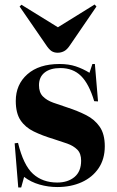

<svg xmlns="http://www.w3.org/2000/svg" viewBox="-20 -816 517 852"><path d="M61 16 45 -180 60 -182Q84 -83 126.5 -44.5Q169 -6 234 -6Q281 -6 310.5 -30.5Q340 -55 340 -103Q340 -135 323 -152Q306 -169 278 -179Q250 -189 218 -199Q168 -214 130 -232.5Q92 -251 71 -282.5Q50 -314 50 -368Q50 -441 101.5 -486.5Q153 -532 244 -532Q285 -532 316.5 -521.5Q348 -511 377 -493L390 -532H401L415 -366L398 -367Q375 -444 339.5 -479Q304 -514 248 -514Q203 -514 178 -494Q153 -474 153 -438Q153 -406 170 -388.5Q187 -371 216 -360.5Q245 -350 279 -339Q325 -324 362.5 -305Q400 -286 422.5 -253.5Q445 -221 445 -167Q445 -110 417.5 -69.5Q390 -29 342.5 -7.5Q295 14 234 14Q194 14 155.5 3Q117 -8 87 -31L74 16ZM236 -582Q220 -582 208.5 -589.5Q197 -597 182 -620L67 -787L75 -795L237 -695L400 -796L408 -787L291 -616Q278 -596 264.5 -589Q251 -582 236 -582Z"/></svg>

Font: Literata 72pt
Style: Bold
Weight: 700
Designer: Latin by Veronika Burian and Jose Scaglione. Greek by Irene Vlachou. Cyrillic by Vera Evstafieva.
Foundry: TypeTogether
Version: Version 3.002